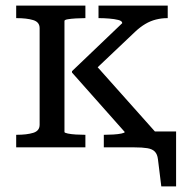

<svg xmlns="http://www.w3.org/2000/svg" viewBox="-20 -528 661 688"><path d="M445 0H352V-45H355Q369 -45 386 -46Q403 -47 415 -49.5Q427 -52 427 -55L238 -268V-273L418 -445Q418 -453 404 -456.5Q390 -460 371 -461.5Q352 -463 337 -463H333V-508H581V-463H579Q559 -463 539 -458Q519 -453 500.5 -442Q482 -431 464 -414L330 -287L535 -57H611V140H558L546 43Q544 25 535 15.5Q526 6 508 3Q490 0 460 0ZM122 -81V-427Q122 -449 99 -456Q76 -463 40 -463H38V-508H286V-463H283Q269 -463 252 -462Q235 -461 223 -459Q211 -457 211 -453V-55Q211 -52 223 -49.5Q235 -47 252 -46Q269 -45 283 -45H286V0H38V-45H40Q76 -45 99 -52Q122 -59 122 -81Z"/></svg>

Font: Roboto Serif 20pt
Style: Regular
Weight: 400
Designer: Greg Gazdowicz
Foundry: Commercial Type
Version: Version 1.008